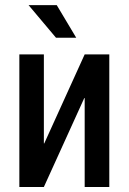

<svg xmlns="http://www.w3.org/2000/svg" viewBox="-20 -745 513 765"><path d="M317.4 -528.3H415.5V0H317.4V-354L315.9 -354.5L154.8 0H57.1V-528.3H154.8V-173.8L156.2 -173.3ZM283.7 -594.7H203.1L93.8 -724.6H206.1Z"/></svg>

Font: Franco
Style: Regular
Weight: 400
Designer: Google
Version: Version 1.200311; 2013